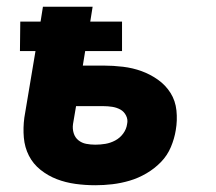

<svg xmlns="http://www.w3.org/2000/svg" viewBox="-20 -540 640 568"><path d="M262 8Q232 8 203 4Q174 0 148 -10Q122 -20 100 -37.5Q78 -55 65.5 -79.5Q53 -104 50.5 -133Q48 -162 52 -192L85 -389H39L40 -476H100L107 -520H254L247 -476H341V-389H232L225 -346H286Q315 -346 344 -342.5Q373 -339 399 -329.5Q425 -320 447.5 -304Q470 -288 484.5 -265Q499 -242 502 -213Q505 -184 500 -155Q496 -130 485.5 -105Q475 -80 456 -60.5Q437 -41 413 -27Q389 -13 363.5 -5.5Q338 2 312.5 5Q287 8 262 8ZM262 -112Q277 -112 292 -114.5Q307 -117 321 -124.5Q335 -132 344.5 -145Q354 -158 356 -173Q359 -186 353 -198Q347 -210 336 -216Q325 -222 312 -224Q299 -226 286 -226H205L196 -173Q194 -159 198 -146Q202 -133 212 -125Q222 -117 235 -114.5Q248 -112 262 -112Z"/></svg>

Font: Iosevka Heavy Extended
Style: Italic
Weight: 900
Width: 7
Italic angle: -9°
Monospace: yes
Designer: Belleve Invis
Foundry: Belleve Invis
Version: Version 32.5.0; ttfautohint (v1.8.4)